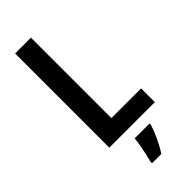

<svg xmlns="http://www.w3.org/2000/svg" viewBox="-294 -761 1029 1029"><g transform="rotate(-45 220.0 -246.5)"><path d="M75 0V-714H195V-104H420V0ZM319 71Q308 107 289 147.5Q270 188 248 221H178V209Q183 191 189 164Q195 137 200 109Q205 81 206 61H319Z"/></g></svg>

Font: Noto Sans Condensed SemiBold
Style: Regular
Weight: 600
Width: 3
Designer: Monotype Design Team
Foundry: Monotype Imaging Inc.
Version: Version 2.013; ttfautohint (v1.8.4.7-5d5b)